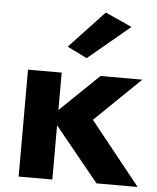

<svg xmlns="http://www.w3.org/2000/svg" viewBox="-53 -778 675 823"><g transform="rotate(5 285.0 -366.5)"><path d="M58 -460V0H203V-460ZM370 -460 173 -270 393 0H570L354 -270L550 -460ZM484 -681 369 -733 219 -573 304 -531Z"/></g></svg>

Font: Glinicke Jost Bold
Style: Bold
Weight: 700
Version: Version 3.710